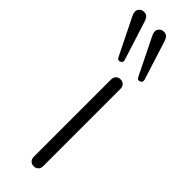

<svg xmlns="http://www.w3.org/2000/svg" viewBox="-304 -767 781 781"><g transform="rotate(45 86.5 -376.0)"><path d="M109 5Q97 5 89.5 -2.5Q82 -10 82 -23V-467Q82 -480 89.5 -487.5Q97 -495 109 -495Q121 -495 128.5 -487.5Q136 -480 136 -467V-23Q136 -10 128.5 -2.5Q121 5 109 5ZM153 -553 75 -711Q64 -734 74.5 -746.5Q85 -759 102 -756.5Q119 -754 126 -730L179 -563Q183 -550 171 -545Q159 -540 153 -553ZM39 -553 -39 -711Q-50 -734 -39.5 -746.5Q-29 -759 -12 -756.5Q5 -754 12 -730L65 -563Q69 -550 57 -545Q45 -540 39 -553Z"/></g></svg>

Font: Nunito VF Beta Light
Style: Regular
Weight: 300
Designer: Vernon Adams
Foundry: newtypography
Version: Version 3.001